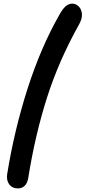

<svg xmlns="http://www.w3.org/2000/svg" viewBox="-20 -882 475 1066"><path d="M79.1 164.1Q47.9 164.1 31.2 141.6Q14.6 119.1 20 84Q59.1 -158.7 132.8 -388.9Q206.5 -619.1 310.1 -800.8Q327.6 -832.5 344.5 -847.2Q361.3 -861.8 381.8 -861.8Q401.9 -861.3 417 -846.2Q432.1 -831.1 434.8 -805.9Q437.5 -780.8 419.9 -748Q307.1 -546.9 241.5 -341.6Q175.8 -136.2 137.2 104Q132.8 133.8 117.7 148.9Q102.5 164.1 79.1 164.1Z"/></svg>

Font: Shantell Sans Irregular
Style: Regular
Weight: 500
Designer: Stephen Nixon, Anya Danilova, Shantell Martin
Foundry: Arrow Type
Version: Version 1.006;[9816181b4]